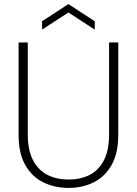

<svg xmlns="http://www.w3.org/2000/svg" viewBox="-20 -908 669 940"><path d="M316 12Q247 12 191.5 -15.5Q136 -43 103.5 -100.5Q71 -158 71 -249V-700H116V-250Q116 -172 142 -123Q168 -74 213 -51.5Q258 -29 316 -29Q374 -29 418.5 -51.5Q463 -74 488.5 -123Q514 -172 514 -250V-700H559V-249Q559 -158 526.5 -100.5Q494 -43 439 -15.5Q384 12 316 12ZM186 -763V-804L315 -888L444 -804V-763L315 -847Z"/></svg>

Font: DM Sans 12pt ExtraLight
Style: Regular
Weight: 250
Version: Version 4.004;gftools[0.9.30]